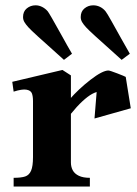

<svg xmlns="http://www.w3.org/2000/svg" viewBox="-20 -684 504 704"><path d="M101 -108V-313.5Q101 -331.5 96.8 -342Q92.5 -352.5 77 -355.2Q61.5 -358 30 -348L25 -384L209 -427.5L240 -407.5V-88.5Q240 -72 246.8 -59.5Q253.5 -47 269 -39.5Q284.5 -32 309.5 -32V0H30V-32Q58 -32 72.5 -37Q87 -42 94 -58.2Q101 -74.5 101 -108ZM377.5 -425.5Q382.5 -425.5 409.8 -415Q437 -404.5 441 -402L347.5 -348.5Q334.5 -348.5 318.2 -339.8Q302 -331 282 -312.5Q262 -294 239 -265.5L234.5 -319Q268.5 -358 312.2 -391.8Q356 -425.5 377.5 -425.5ZM337.5 -385 441 -402 459.5 -287 326.5 -249.5ZM173.5 -501.5Q146.5 -525.5 119.2 -550.2Q92 -575 84 -584Q74.5 -594.5 69.5 -603Q64.5 -611.5 64.5 -621.5Q64.5 -642 78.2 -653.2Q92 -664.5 110.5 -664.5Q123 -664.5 134.8 -658.5Q146.5 -652.5 155 -642.5Q161.5 -634.5 205 -556Q216.5 -534.5 226.8 -516.8Q237 -499 244 -487L214.5 -464.5ZM385 -501.5Q358 -525.5 330.8 -550.2Q303.5 -575 295.5 -584Q286 -594.5 281 -603Q276 -611.5 276 -621.5Q276 -642 289.8 -653.2Q303.5 -664.5 322 -664.5Q335 -664.5 346.8 -658.8Q358.5 -653 367 -642.5Q372 -636.5 389.2 -605.8Q406.5 -575 424 -543.5Q453.5 -491 456 -487L426 -464.5Z"/></svg>

Font: Didactic
Style: Regular
Weight: 400
Designer: Tyler Finck
Foundry: Etcetera Type Co
Version: Version 3.007;FEAKit 1.0